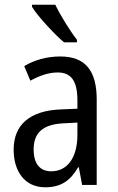

<svg xmlns="http://www.w3.org/2000/svg" viewBox="-20 -786 500 816"><path d="M215 -766H116V-757C141 -716 211 -641 252 -606H307V-617C278 -654 237 -720 215 -766ZM236 -546C179 -546 126 -531 83 -505L109 -443C149 -465 187 -478 225 -478C282 -478 309 -443 309 -359V-324L239 -321C107 -316 38 -256 38 -150C38 -58 85 10 172 10C239 10 279 -18 312 -75H315L329 0H391V-363C391 -483 345 -546 236 -546ZM252 -262 309 -265V-213C309 -113 264 -58 198 -58C152 -58 123 -87 123 -151C123 -220 160 -258 252 -262Z"/></svg>

Font: Noto Sans Khmer Condensed
Style: Regular
Weight: 400
Width: 3
Designer: Danh Hong and the Monotype Design Team
Foundry: Monotype Imaging Inc.
Version: Version 2.004